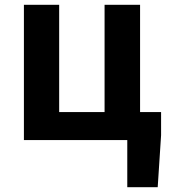

<svg xmlns="http://www.w3.org/2000/svg" viewBox="-20 -580 702 795"><path d="M560 -116V-560H413V-116H225V-560H79V0H507V195H633L647 -20V-116Z"/></svg>

Font: Spoqa Han Sans Neo Bold
Style: Bold
Weight: 700
Designer: [Spoqa Han Sans Neo] Dong-huui Kim  Younghwa Kang  Yujin Lee  [Noto Sans] Ryoko NISHIZUKA  (kana & ideographs); Paul D. 
Foundry: Spoqa (http://www.spoqa-han-sans.com)
Version: Version 1.000